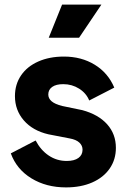

<svg xmlns="http://www.w3.org/2000/svg" viewBox="-20 -804 555 835"><path d="M27 -137 135 -193Q157 -151 192 -127.5Q227 -104 270 -104Q303 -104 321 -117Q339 -130 339 -153Q339 -171 325 -184Q311 -197 283 -202L190 -220Q122 -236 83.5 -280.5Q45 -325 45 -386Q45 -437 71.5 -476Q98 -515 146.5 -536.5Q195 -558 258 -558Q334 -558 392 -522.5Q450 -487 477 -423L368 -367Q355 -399 324 -418.5Q293 -438 255 -438Q224 -438 207 -426Q190 -414 190 -393Q190 -376 204.5 -363.5Q219 -351 251 -343L338 -325Q408 -306 446 -263.5Q484 -221 484 -161Q484 -110 457 -71Q430 -32 381 -10.5Q332 11 267 11Q181 11 116.5 -28.5Q52 -68 27 -137ZM250 -784H421L324 -640H192Z"/></svg>

Font: Evergrow Sans 
Style: ExtraBold
Weight: 800
Foundry: 10Web
Version: Version 1.000